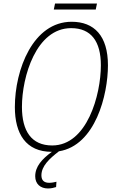

<svg xmlns="http://www.w3.org/2000/svg" viewBox="-20 -848 661 1085"><path d="M284 -794H521L528 -828H291ZM251 217C270 217 285 213 297 209L299 179C287 182 273 185 258 185C229 185 214 171 214 143C214 90 260 48 313 7C519 -26 590 -312 590 -479C590 -646 512 -725 385 -725C167 -725 64 -455 64 -243C64 -92 126 10 273 10C217 51 179 93 179 148C179 191 208 217 251 217ZM275 -26C158 -26 104 -107 104 -244C104 -414 184 -689 382 -689C495 -689 550 -614 550 -479C550 -312 472 -26 275 -26Z"/></svg>

Font: Noto Sans SemiCondensed ExtraLight
Style: Italic
Weight: 200
Width: 4
Italic angle: -12°
Designer: Monotype Design Team
Foundry: Monotype Imaging Inc.
Version: Version 2.013